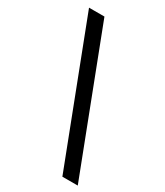

<svg xmlns="http://www.w3.org/2000/svg" viewBox="-193 -789 796 928"><g transform="rotate(30 205.0 -325.0)"><path d="M19.5 -710.9H105.5L402.3 61H316.4Z"/></g></svg>

Font: RobotoInd
Style: Regular
Weight: 400
Designer: Google
Version: Version 2.001101; 2014